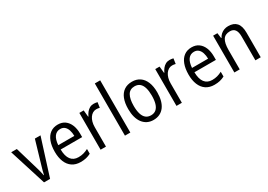

<svg xmlns="http://www.w3.org/2000/svg" viewBox="8 -1585 3382 2420"><g transform="rotate(-30 1698.5 -375.0)"><path d="M170.9 0 2 -535.6H84L179.7 -210.9Q189.5 -179.7 198.5 -144.3Q207.5 -108.9 212.4 -80.1H216.3Q220.2 -102.1 229.5 -135.5Q238.8 -168.9 248.5 -201.7L346.7 -535.6H428.7L258.8 0Z M683.1 -544.9Q744.6 -544.9 786.6 -513.9Q828.6 -482.9 850.3 -429Q872.1 -375 872.1 -305.7V-253.9H559.6Q560.5 -156.7 598.4 -106.9Q636.2 -57.1 707.5 -57.1Q747.6 -57.1 781 -66.2Q814.5 -75.2 850.1 -93.8V-24.4Q815.9 -6.8 781 1.5Q746.1 9.8 701.7 9.8Q629.9 9.8 580.3 -23.9Q530.8 -57.6 505.6 -119.4Q480.5 -181.2 480.5 -264.6Q480.5 -352.5 504.4 -415.5Q528.3 -478.5 573.7 -511.7Q619.1 -544.9 683.1 -544.9ZM682.6 -481Q628.9 -481 597.7 -439.2Q566.4 -397.5 560.5 -316.4H794.4Q793.9 -362.8 782 -400.1Q770 -437.5 745.6 -459.2Q721.2 -481 682.6 -481Z M1205.1 -545.4Q1218.8 -545.4 1233.2 -543.7Q1247.6 -542 1260.7 -538.6L1249.5 -462.4Q1238.8 -465.8 1225.8 -467.5Q1212.9 -469.2 1200.2 -469.2Q1172.9 -469.2 1149.4 -455.6Q1126 -441.9 1108.6 -417Q1091.3 -392.1 1081.8 -357.9Q1072.3 -323.7 1072.3 -283.2V0H994.1V-535.6H1057.1L1066.4 -439H1070.8Q1084.5 -469.2 1103.8 -493.2Q1123 -517.1 1148.4 -531.2Q1173.8 -545.4 1205.1 -545.4Z M1426.8 0H1348.6V-759.8H1426.8Z M1974.6 -268.6Q1974.6 -204.1 1960.7 -152.6Q1946.8 -101.1 1919.7 -64.9Q1892.6 -28.8 1852.8 -9.5Q1813 9.8 1761.2 9.8Q1712.4 9.8 1673.6 -9.5Q1634.8 -28.8 1607.4 -64.7Q1580.1 -100.6 1565.7 -152.3Q1551.3 -204.1 1551.3 -268.6Q1551.3 -356.9 1575.7 -418.7Q1600.1 -480.5 1647.5 -512.9Q1694.8 -545.4 1763.7 -545.4Q1829.1 -545.4 1876.2 -513.4Q1923.3 -481.4 1949 -419.7Q1974.6 -357.9 1974.6 -268.6ZM1631.3 -268.6Q1631.3 -201.7 1645.3 -154.3Q1659.2 -106.9 1688.5 -82Q1717.8 -57.1 1763.2 -57.1Q1808.6 -57.1 1837.6 -81.8Q1866.7 -106.4 1880.6 -153.6Q1894.5 -200.7 1894.5 -268.6Q1894.5 -335.4 1880.6 -382.3Q1866.7 -429.2 1837.6 -453.9Q1808.6 -478.5 1762.7 -478.5Q1694.3 -478.5 1662.8 -424.3Q1631.3 -370.1 1631.3 -268.6Z M2309.6 -545.4Q2323.2 -545.4 2337.6 -543.7Q2352.1 -542 2365.2 -538.6L2354 -462.4Q2343.3 -465.8 2330.3 -467.5Q2317.4 -469.2 2304.7 -469.2Q2277.3 -469.2 2253.9 -455.6Q2230.5 -441.9 2213.1 -417Q2195.8 -392.1 2186.3 -357.9Q2176.8 -323.7 2176.8 -283.2V0H2098.6V-535.6H2161.6L2170.9 -439H2175.3Q2189 -469.2 2208.3 -493.2Q2227.5 -517.1 2252.9 -531.2Q2278.3 -545.4 2309.6 -545.4Z M2629.9 -544.9Q2691.4 -544.9 2733.4 -513.9Q2775.4 -482.9 2797.1 -429Q2818.8 -375 2818.8 -305.7V-253.9H2506.3Q2507.3 -156.7 2545.2 -106.9Q2583 -57.1 2654.3 -57.1Q2694.3 -57.1 2727.8 -66.2Q2761.2 -75.2 2796.9 -93.8V-24.4Q2762.7 -6.8 2727.8 1.5Q2692.9 9.8 2648.4 9.8Q2576.7 9.8 2527.1 -23.9Q2477.5 -57.6 2452.4 -119.4Q2427.2 -181.2 2427.2 -264.6Q2427.2 -352.5 2451.2 -415.5Q2475.1 -478.5 2520.5 -511.7Q2565.9 -544.9 2629.9 -544.9ZM2629.4 -481Q2575.7 -481 2544.4 -439.2Q2513.2 -397.5 2507.3 -316.4H2741.2Q2740.7 -362.8 2728.8 -400.1Q2716.8 -437.5 2692.4 -459.2Q2668 -481 2629.4 -481Z M3164.1 -545.4Q3243.2 -545.4 3283.9 -500Q3324.7 -454.6 3324.7 -356.9V0H3247.1V-346.7Q3247.1 -412.6 3223.4 -445.3Q3199.7 -478 3150.4 -478Q3079.6 -478 3049.3 -429.4Q3019 -380.9 3019 -281.2V0H2940.9V-535.6H3003.4L3013.7 -458.5H3018.6Q3032.7 -485.8 3054.7 -505.4Q3076.7 -524.9 3104.5 -535.2Q3132.3 -545.4 3164.1 -545.4Z"/></g></svg>

Font: Open Sans SemiCondensed
Style: Regular
Weight: 400
Width: 4
Designer: Monotype Design Team
Foundry: Monotype Imaging Inc.
Version: Version 3.000